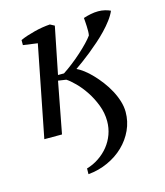

<svg xmlns="http://www.w3.org/2000/svg" viewBox="-97 -515 663 773"><g transform="rotate(-15 234.0 -129.0)"><path d="M155.8 -213.4 115.2 0H41.5L116.2 -379.9L56.2 -388.2V-409.2Q68.4 -415 84.2 -420.2Q100.1 -425.3 116.9 -429.7Q133.8 -434.1 150.9 -436.8Q168 -439.5 182.6 -440.4L200.7 -430.7L161.6 -235.4H186.5Q204.6 -247.1 225.3 -263.2Q246.1 -279.3 265.1 -296.4Q284.2 -313.5 299.6 -329.6Q314.9 -345.7 322.8 -356.9Q324.2 -363.3 324.5 -373.5Q324.7 -383.8 324.2 -394.5Q323.7 -405.3 323 -415Q322.3 -424.8 321.8 -430.2Q336.9 -435.1 352.5 -438.2Q368.2 -441.4 383.8 -441.4Q398.4 -441.4 411.6 -438.2Q424.8 -435.1 434.6 -430.2Q426.8 -412.1 412.8 -393.6Q398.9 -375 381.3 -356.7Q363.8 -338.4 344.2 -321.3Q324.7 -304.2 305.7 -288.8Q286.6 -273.4 269.5 -261Q252.4 -248.5 239.7 -239.7Q252.4 -233.9 268.6 -221.7Q284.7 -209.5 300.8 -192.6Q316.9 -175.8 332.3 -155.5Q347.7 -135.3 359.6 -113Q371.6 -90.8 378.9 -67.4Q386.2 -43.9 386.2 -21.5Q386.2 18.1 369.9 53.5Q353.5 88.9 325.4 116Q297.4 143.1 259 160.6Q220.7 178.2 176.8 182.1L177.2 158.2Q204.6 150.4 228 134.5Q251.5 118.7 268.6 97.4Q285.6 76.2 295.2 50Q304.7 23.9 304.7 -4.9Q304.7 -39.6 292 -72.5Q279.3 -105.5 261.2 -132.6Q243.2 -159.7 223.1 -179.7Q203.1 -199.7 189 -208.5Z"/></g></svg>

Font: PT Astra Serif
Style: Italic
Weight: 400
Italic angle: -16°
Designer: A.Korolkova, I. Chaeva
Foundry: ParaType Ltd
Version: Version 1.001